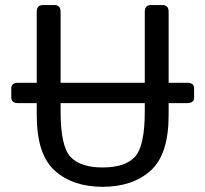

<svg xmlns="http://www.w3.org/2000/svg" viewBox="-20 -720 808 755"><path d="M51.3 -314.5Q24.4 -314.5 24.4 -336.4V-372.6Q24.4 -394.5 51.3 -394.5H124.5V-673.3Q124.5 -700.2 148.9 -700.2H193.8Q218.3 -700.2 218.3 -673.3V-394.5H549.3V-673.3Q549.3 -700.2 573.7 -700.2H618.7Q643.1 -700.2 643.1 -673.3V-394.5H716.3Q743.2 -394.5 743.2 -372.6V-336.4Q743.2 -314.5 716.3 -314.5H643.1V-267.1Q643.1 -112.3 572 -48.8Q501 14.6 383.8 14.6Q266.6 14.6 195.6 -48.8Q124.5 -112.3 124.5 -267.1V-314.5ZM218.3 -281.7Q218.3 -145 257.1 -103.3Q295.9 -61.5 383.8 -61.5Q471.7 -61.5 510.5 -103.3Q549.3 -145 549.3 -281.7V-314.5H218.3Z"/></svg>

Font: Istok Web
Style: Regular
Weight: 400
Designer: Andrey V. Panov
Foundry: Andrey V. Panov
Version: Version 1.0.2g